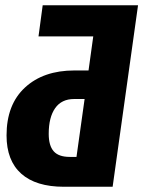

<svg xmlns="http://www.w3.org/2000/svg" viewBox="-20 -713 547 733"><path d="M410 0H224Q117 0 61 -50Q5 -100 5 -196Q5 -314 75.5 -379Q146 -444 264 -444H318L336 -574H127L143 -693H507ZM272 -114 303 -335H263Q215 -335 190.5 -300Q166 -265 166 -202Q166 -157 185 -135.5Q204 -114 246 -114Z"/></svg>

Font: Fira Sans Extra Condensed
Style: Bold Italic
Weight: 700
Width: 3
Italic angle: -8°
Designer: Carrois Corporate & Edenspiekermann AG
Foundry: Carrois Corporate GbR & Edenspiekermann AG
Version: Version 4.203